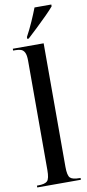

<svg xmlns="http://www.w3.org/2000/svg" viewBox="-104 -998 472 1036"><g transform="rotate(-10 131.5 -479.5)"><path d="M12 0V-10H18Q56 -10 69 -23Q82 -36 82 -83V-682Q82 -713 74.5 -727.5Q67 -742 54 -746Q41 -750 24 -750H12V-760H181V-83Q181 -36 194 -23Q207 -10 245 -10H251V0ZM98 -809Q118 -846 135.5 -885.5Q153 -925 166 -959H258V-949Q244 -932 216.5 -904.5Q189 -877 159 -848.5Q129 -820 106 -799H98Z"/></g></svg>

Font: Noto Serif Display ExtraCondensed Medium
Style: Regular
Weight: 500
Width: 2
Designer: Monotype Design Team
Foundry: Monotype Imaging Inc.
Version: Version 2.009